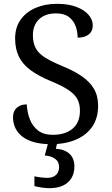

<svg xmlns="http://www.w3.org/2000/svg" viewBox="-20 -744 584 1004"><path d="M247 10Q198 10 160.5 0Q123 -10 98 -29Q73 -48 60.5 -74Q48 -100 48 -131Q48 -151 56.5 -166Q65 -181 81 -189.5Q97 -198 120 -198Q122 -157 136 -120.5Q150 -84 179 -61.5Q208 -39 255 -39Q322 -39 360 -71.5Q398 -104 398 -165Q398 -202 383.5 -227.5Q369 -253 335.5 -275Q302 -297 243 -321Q181 -347 140 -377Q99 -407 79 -447.5Q59 -488 59 -543Q59 -600 87.5 -640.5Q116 -681 165.5 -702.5Q215 -724 278 -724Q338 -724 379.5 -708Q421 -692 443 -666.5Q465 -641 465 -612Q465 -580 443.5 -563.5Q422 -547 386 -547Q386 -578 375.5 -607Q365 -636 340.5 -655Q316 -674 274 -674Q216 -674 184 -643Q152 -612 152 -560Q152 -520 166.5 -492.5Q181 -465 215 -443.5Q249 -422 307 -398Q366 -374 407.5 -345.5Q449 -317 471 -280Q493 -243 493 -191Q493 -127 463 -82.5Q433 -38 377.5 -14Q322 10 247 10ZM237 240Q221 240 199.5 237Q178 234 160 229V178Q178 182 196.5 184Q215 186 228 186Q257 186 273 170.5Q289 155 289 130Q289 101 267.5 86Q246 71 214 69L235 -9H282L272 34Q305 36 326.5 48Q348 60 358.5 79.5Q369 99 369 126Q369 179 335 209.5Q301 240 237 240Z"/></svg>

Font: Noto Serif Hebrew
Style: Regular
Weight: 400
Designer: Monotype Design Team
Foundry: Monotype Imaging Inc.
Version: Version 2.003